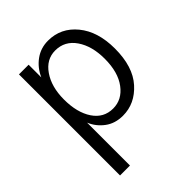

<svg xmlns="http://www.w3.org/2000/svg" viewBox="-216 -664 1014 1014"><g transform="rotate(-45 291.0 -157.0)"><path d="M158.2 -263.7Q158.2 -166 198.2 -106Q238.3 -45.9 308.6 -45.9Q375 -45.9 418.9 -104.5Q462.9 -163.1 462.9 -263.7Q462.9 -358.4 421.4 -418.9Q379.9 -479.5 308.6 -479.5Q242.2 -479.5 200.2 -418.5Q158.2 -357.4 158.2 -263.7ZM84 229.5V-525.4H156.2V-430.7Q178.7 -481.4 221.2 -512.2Q263.7 -543 318.4 -543Q414.1 -543 476.6 -466.8Q539.1 -390.6 539.1 -263.7Q539.1 -127.9 473.6 -55.2Q408.2 17.6 318.4 17.6Q259.8 17.6 218.8 -13.2Q177.7 -43.9 158.2 -90.8V229.5Z"/></g></svg>

Font: Batunionen A1
Style: Regular
Weight: 400
Designer: HanYang I&C Co.,Ltd.
Foundry: HanYang I&C Co.,Ltd.
Version: Version 2.50; ttfautohint (v1.6)